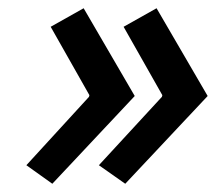

<svg xmlns="http://www.w3.org/2000/svg" viewBox="-20 -483 524 466"><path d="M284 -37 220 -82 373 -248 374 -252 280 -418 360 -463 484 -250ZM107 -37 44 -82 196 -248 197 -252 103 -418 183 -463 307 -250Z"/></svg>

Font: Cuprum Medium
Style: Italic
Weight: 500
Italic angle: -10°
Version: Version 3.000